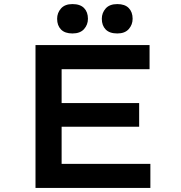

<svg xmlns="http://www.w3.org/2000/svg" viewBox="-20 -921 887 941"><path d="M154 0V-700H713V-582H282V-118H717V0ZM222 -300V-416H662V-300ZM555 -757Q517 -757 498 -776.5Q479 -796 479 -829Q479 -858 498 -879.5Q517 -901 555 -901Q592 -901 611 -881.5Q630 -862 630 -829Q630 -800 611 -778.5Q592 -757 555 -757ZM335 -757Q298 -757 279 -776.5Q260 -796 260 -829Q260 -858 279 -879.5Q298 -901 335 -901Q373 -901 392 -881.5Q411 -862 411 -829Q411 -800 392 -778.5Q373 -757 335 -757Z"/></svg>

Font: Lexend Peta Medium
Style: Regular
Weight: 500
Designer: Bonnie Shaver-Troup, Thomas Jockin
Foundry: Lexend
Version: Version 1.007